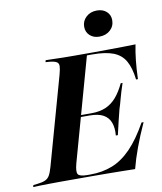

<svg xmlns="http://www.w3.org/2000/svg" viewBox="-110 -825 754 893"><g transform="rotate(-10 266.5 -378.5)"><path d="M107.3 -2.4Q79 -2.4 54 -2Q29 -1.6 8.9 -1.2Q-11.3 -0.8 -25.8 0L-23.4 -8.9L-3.2 -11.3Q19.4 -13.7 33.1 -19.8Q46.8 -25.8 54.4 -39.1Q62.1 -52.4 69.4 -78.2L185.5 -492.7Q192.7 -518.5 193.1 -532.3Q193.5 -546 183.9 -552Q174.2 -558.1 152.4 -560.5L131.5 -562.1L133.9 -571Q147.6 -571 168.1 -570.2Q188.7 -569.4 214.1 -569Q239.5 -568.5 268.5 -568.5H266.9H362.9Q395.2 -568.5 429.8 -569Q464.5 -569.4 497.6 -569.8Q530.6 -570.2 558.1 -571Q550.8 -534.7 546.8 -496.4Q542.7 -458.1 541.1 -409.7H532.3Q525.8 -464.5 507.3 -497.6Q488.7 -530.6 451.6 -545.2Q414.5 -559.7 351.6 -559.7H326.6L191.1 -74.2Q180.6 -35.5 188.3 -23.4Q196 -11.3 232.3 -11.3H246.8Q303.2 -11.3 350.4 -29.8Q397.6 -48.4 439.5 -91.5Q481.5 -134.7 522.6 -208.1H532.3Q504.8 -147.6 486.3 -97.2Q467.7 -46.8 455.6 0Q421.8 -0.8 390.3 -1.2Q358.9 -1.6 323.8 -2Q288.7 -2.4 243.5 -2.4H113.7ZM222.6 -282.3 224.2 -291.1H387.1L384.7 -282.3ZM394.4 -169.4Q397.6 -204.8 388.3 -230.2Q379 -255.6 355.2 -269Q331.5 -282.3 289.5 -282.3L300.8 -291.1Q340.3 -291.1 369 -303.6Q397.6 -316.1 419.4 -341.5Q441.1 -366.9 458.9 -404.8H467.7Q452.4 -358.9 446 -333.9Q439.5 -308.9 432.3 -287.1Q425.8 -260.5 419.4 -235.5Q412.9 -210.5 404 -169.4ZM399.2 -635.5Q371.8 -635.5 354.4 -651.6Q337.1 -667.7 337.1 -692.7Q337.1 -720.2 357.3 -738.7Q377.4 -757.3 408.1 -757.3Q436.3 -757.3 453.6 -741.5Q471 -725.8 471 -700.8Q471 -672.6 450.8 -654Q430.6 -635.5 399.2 -635.5Z"/></g></svg>

Font: Playfair 144pt
Style: Bold Italic
Weight: 700
Italic angle: -15.6°
Designer: Claus Eggers Sørensen
Foundry: Claus Eggers Sørensen
Version: Version 2.203